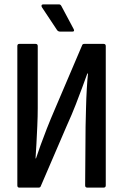

<svg xmlns="http://www.w3.org/2000/svg" viewBox="-20 -855 561 875"><path d="M68 0Q59 0 59 -10V-645Q59 -655 68 -655H142Q152 -655 152 -645V-362Q152 -325 150 -281.5Q148 -238 146 -199Q144 -160 142 -133H144Q153 -160 165 -193.5Q177 -227 193.5 -269Q210 -311 232 -362L354 -648Q356 -655 364 -655H452Q462 -655 462 -645V-10Q462 0 452 0H378Q368 0 368 -10L370 -279Q371 -316 372 -361Q373 -406 375.5 -449Q378 -492 381 -520H378Q368 -492 355 -457Q342 -422 325 -378Q308 -334 283 -279L166 -7Q164 0 156 0ZM254 -711Q245 -711 240 -718L171 -822Q168 -827 169.5 -831Q171 -835 177 -835H249Q256 -835 260 -827L316 -722Q321 -711 310 -711Z"/></svg>

Font: Sofia Sans Condensed SemiBold
Style: Regular
Weight: 600
Designer: Botio Nikoltchev, Ani Petrova
Foundry: lettersoup
Version: Version 4.101